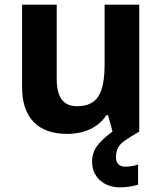

<svg xmlns="http://www.w3.org/2000/svg" viewBox="-20 -566 697 826"><path d="M376 128Q376 94 395 65.5Q414 37 464 0L445 -70H437Q413 -32 369 -11Q325 10 269 10Q174 10 124.5 -41.5Q75 -93 75 -190V-546H224V-227Q224 -167 245.5 -138Q267 -109 312 -109Q375 -109 402.5 -150.5Q430 -192 430 -289V-546H579V0Q535 26 515.5 40Q496 54 487.5 70Q479 86 479 111Q479 131 489.5 141Q500 151 518 151Q546 151 574 142V229Q532 240 498 240Q443 240 409.5 209Q376 178 376 128Z"/></svg>

Font: OpenSansMMV
Style: Bold
Weight: 700
Foundry: Ascender Corporation
Version: Version 4.001